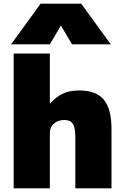

<svg xmlns="http://www.w3.org/2000/svg" viewBox="-20 -1020 667 1040"><path d="M54 0V-730H250V-460H252Q287 -498 323 -514Q359 -530 409 -530Q501 -530 542.5 -480Q584 -430 584 -320V0H388V-280Q388 -329 374.5 -349.5Q361 -370 329 -370Q306 -370 288 -361Q270 -352 260 -336.5Q250 -321 250 -300V0ZM40 -780 200 -1000H420L580 -780H370L311 -880H309L250 -780Z"/></svg>

Font: M PLUS 2 Black
Style: Regular
Weight: 900
Designer: Coji Morishita
Foundry: UNDERFOREST DESIGN
Version: Version 1.001